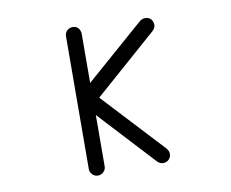

<svg xmlns="http://www.w3.org/2000/svg" viewBox="-81 -859 1163 966"><g transform="rotate(-10 500.0 -376.0)"><path d="M344 3C355 3 365 -1 373 -9C381 -17 385 -26 385 -37L386 -299L649 -15C658 -6 668 -2 679 -2C690 -2 700 -6 708 -14C715 -22 719 -31 719 -42C719 -52 715 -61 708 -70L418 -382L741 -666C750 -675 755 -685 755 -696C752 -723 738 -736 714 -736C705 -736 697 -733 688 -727L386 -463L387 -717C383 -742 370 -755 347 -755C336 -755 327 -751 319 -744C311 -736 307 -726 307 -715L304 -37C304 -26 308 -17 316 -9C324 -1 333 3 344 3Z"/></g></svg>

Font: linja lipamanka normal
Style: Regular
Weight: 400
Version: Version 1.000;February 20, 2023;FontCreator 14.0.0.2901 64-b